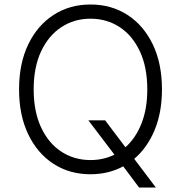

<svg xmlns="http://www.w3.org/2000/svg" viewBox="-20 -757 797 845"><path d="M692.8 -363.6Q692.8 -262.1 660.3 -184.1Q627.8 -106.2 570.7 -57.9L665.8 68.2H592L522.4 -24.9Q457.4 9.9 378.2 9.9Q286.2 9.9 215.4 -36Q144.5 -82 104.2 -166Q63.9 -250 63.9 -363.6Q63.9 -477.3 104.2 -561.3Q144.5 -645.2 215.6 -691.2Q286.6 -737.2 378.2 -737.2Q470.2 -737.2 541.2 -691.2Q612.2 -645.2 652.5 -561.4Q692.8 -477.6 692.8 -363.6ZM369 -227.3H442.8L532 -109Q576.7 -148.4 602.5 -212.9Q628.2 -277.3 628.2 -363.6Q628.2 -461.6 595.5 -531.2Q562.9 -600.9 506.4 -637.8Q449.9 -674.7 378.2 -674.7Q306.8 -674.7 250.4 -637.8Q193.9 -600.9 161 -531.2Q128.2 -461.6 128.2 -363.6Q128.2 -266.3 160.7 -196.6Q193.2 -126.8 249.8 -89.7Q306.5 -52.6 378.2 -52.6Q435.4 -52.6 483.7 -76.3Z"/></svg>

Font: Inter Zeller Light
Style: Regular
Weight: 300
Designer: Rasmus Andersson; Joe Bland
Foundry: zeller
Version: Version 3.015;git-dec3a8cb1